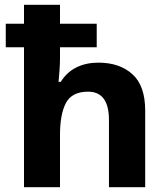

<svg xmlns="http://www.w3.org/2000/svg" viewBox="-20 -780 696 800"><path d="M230 -760V-681H383V-583H230V-537Q230 -515 228 -487Q226 -459 224 -439H233Q259 -480 299 -499.5Q339 -519 390 -519Q478 -519 531.5 -471Q585 -423 585 -319V0H434V-280Q434 -398 347 -398Q280 -398 255 -351.5Q230 -305 230 -218V0H80V-583H4V-681H80V-760Z"/></svg>

Font: Noto Sans Khmer UI
Style: Bold
Weight: 700
Designer: Danh Hong and the Monotype Design Team
Foundry: Monotype Imaging Inc.
Version: Version 2.002; ttfautohint (v1.8.4.7-5d5b)